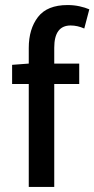

<svg xmlns="http://www.w3.org/2000/svg" viewBox="-20 -741 374 761"><path d="M94 0V-408H28V-484L94 -489V-551Q94 -626 130.5 -673.5Q167 -721 248 -721Q273 -721 295.5 -716Q318 -711 334 -704L314 -628Q287 -640 260 -640Q195 -640 195 -552V-489H294V-408H195V0Z"/></svg>

Font: Assistant SemiBold
Style: Regular
Weight: 600
Designer: Hebrew By Ben Nathan, Latin by Paul Hunt
Version: Version 3.000